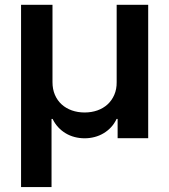

<svg xmlns="http://www.w3.org/2000/svg" viewBox="-20 -565 692 785"><path d="M66.1 -545.5H194.6V-229.4Q194.6 -200.3 204.5 -177.2Q214.5 -154.1 232.1 -138.1Q249.6 -122.2 273.8 -113.6Q297.9 -105.1 326 -105.1Q354 -105.1 378.2 -113.6Q402.3 -122.2 419.9 -138.3Q437.5 -154.5 447.4 -177.6Q457.4 -200.6 457 -229.4V-545.5H585.9V0H460.9V-78.8H456.7Q447.8 -59.7 434.1 -44.9Q420.5 -30.2 403.4 -20.1Q386.4 -9.9 366.7 -4.8Q346.9 0.4 326 0.4Q304.7 0.4 285 -4.8Q265.3 -9.9 248.4 -20.1Q231.5 -30.2 217.9 -44.9Q204.2 -59.7 195 -78.8H190.7V199.9H66.1Z"/></svg>

Font: Inter P Semi Bold
Style: Regular
Weight: 600
Designer: Rasmus Andersson
Foundry: rsms
Version: Version 3.018;git-588b23468